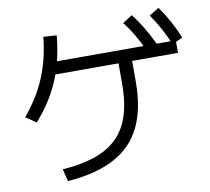

<svg xmlns="http://www.w3.org/2000/svg" viewBox="-87 -892 1113 1018"><g transform="rotate(-10 469.0 -383.5)"><path d="M570.3 -429.7V-576.2H643.6V-429.7Q643.6 -283.2 596.2 -186.5Q548.8 -89.8 450.7 -37.1Q352.5 15.6 198.2 27.3L181.6 -39.1Q320.3 -48.8 405.3 -91.8Q490.2 -134.8 530.3 -217.3Q570.3 -299.8 570.3 -429.7ZM202.1 -749 273.4 -744.1Q260.7 -609.4 216.3 -504.9Q171.9 -400.4 88.9 -307.6L33.2 -345.7Q107.4 -433.6 148.4 -530.3Q189.5 -627 202.1 -749ZM200.2 -608.4H890.6V-541H200.2ZM631.8 -747.1 683.6 -780.3Q712.9 -743.2 737.8 -701.7Q762.7 -660.2 788.1 -607.4L731.4 -578.1Q707 -630.9 683.6 -670.9Q660.2 -710.9 631.8 -747.1ZM777.3 -761.7 830.1 -793.9Q858.4 -753.9 881.8 -711.4Q905.3 -668.9 926.8 -617.2L871.1 -590.8Q848.6 -642.6 826.2 -683.1Q803.7 -723.6 777.3 -761.7Z"/></g></svg>

Font: Pretendard JP Variable
Style: Regular
Weight: 400
Designer: Base glyphs from Inter by Rasmus Andersson; Hangul glyphs from Noto Sans CJK(Source Han Sans) by Jang Soo-young and Kang
Foundry: Kil Hyung-jin
Version: Version 1.307;Glyphs 3.2 (3192)